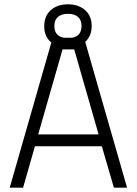

<svg xmlns="http://www.w3.org/2000/svg" viewBox="-20 -870 634 890"><path d="M375 -676 569 0H508L452 -192H142L87 0H25L218 -673Q185 -700 185 -748Q185 -796 215.5 -823Q246 -850 295 -850Q344 -850 374.5 -823Q405 -796 405 -749.5Q405 -703 375 -676ZM270 -641 157 -247H437L324 -641ZM232 -750Q232 -703 276 -695H314Q358 -703 358 -750Q358 -777 341.5 -791.5Q325 -806 295 -806Q265 -806 248.5 -791.5Q232 -777 232 -750Z"/></svg>

Font: Titillium Web Light
Style: Regular
Weight: 300
Version: Version 1.002;PS 57.000;hotconv 1.0.70;makeotf.lib2.5.55311